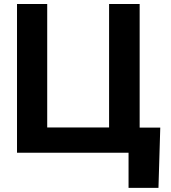

<svg xmlns="http://www.w3.org/2000/svg" viewBox="-20 -747 834 939"><path d="M763.8 -122.9H663V-727.3H513.5V-123.6H210.9V-727.3H63.2V0H608.7V171.9H755Z"/></svg>

Font: Margiela Sans
Style: Bold
Weight: 700
Designer: Stefan Endress, Andreas Faust
Version: Version 1.100;FEAKit 1.0